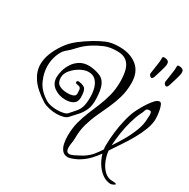

<svg xmlns="http://www.w3.org/2000/svg" viewBox="-174 -888 1090 1106"><g transform="rotate(30 371.0 -335.0)"><path d="M742 -398Q742 -364 727.5 -325.5Q713 -287 691.5 -249Q670 -211 648 -178.5Q626 -146 611 -123L598 -103Q601 -71 614.5 -38Q628 -5 651 16.5Q674 38 703 38Q719 38 725 40Q731 42 731 44Q731 48 718.5 53.5Q706 59 700 58Q671 56 646 37.5Q621 19 603 -9.5Q585 -38 576 -70Q558 -45 536.5 -22Q515 1 488 18Q482 23 467.5 30Q453 37 437.5 42.5Q422 48 413 48Q388 48 374.5 31.5Q361 15 356 -9.5Q351 -34 351 -58Q351 -109 362 -151Q373 -193 389 -231Q405 -269 420.5 -307Q436 -345 447 -387Q458 -429 458 -480Q458 -523 449.5 -555Q441 -587 419 -605.5Q397 -624 355 -624Q307 -624 273.5 -610Q240 -596 211 -578Q171 -553 146 -525Q121 -497 91 -472Q76 -459 62.5 -425Q49 -391 49 -349Q49 -304 70.5 -256Q92 -208 149 -173Q162 -165 182 -161Q202 -157 223 -157Q246 -157 265 -161.5Q284 -166 291 -175Q311 -198 325 -214Q339 -230 346 -253Q353 -276 353 -318Q353 -347 345.5 -374.5Q338 -402 320.5 -420Q303 -438 272 -438Q248 -438 219 -422Q190 -406 169.5 -381.5Q149 -357 149 -331Q149 -297 170.5 -284Q192 -271 227 -271Q249 -271 265 -277.5Q281 -284 278 -304Q277 -313 277 -321Q277 -329 271.5 -335Q266 -341 247 -343Q239 -345 239 -352Q239 -356 242 -359.5Q245 -363 249 -362Q287 -358 297 -342Q307 -326 307 -288Q307 -258 287 -245Q267 -232 235 -232Q192 -232 159.5 -255Q127 -278 127 -320Q127 -340 134 -365.5Q141 -391 156.5 -415Q172 -439 197 -454.5Q222 -470 258 -470Q263 -470 268.5 -469.5Q274 -469 280 -468Q316 -463 338.5 -451Q361 -439 373 -411Q385 -383 387 -328Q389 -282 376.5 -253Q364 -224 344 -202Q324 -180 302 -156Q293 -146 273 -141Q253 -136 230 -136Q205 -136 180 -142Q155 -148 138 -158Q69 -202 39 -246.5Q9 -291 9 -338Q9 -373 23 -409.5Q37 -446 62 -483Q88 -522 125.5 -551Q163 -580 205 -605Q237 -624 270 -638Q303 -652 355 -652Q427 -652 472.5 -615Q518 -578 518 -504Q518 -453 505.5 -409.5Q493 -366 475 -326.5Q457 -287 438.5 -247Q420 -207 407.5 -163.5Q395 -120 395 -69Q395 -54 392 -36Q389 -18 389 -3Q389 10 394 19Q399 28 413 28Q421 28 437.5 20.5Q454 13 470 4Q486 -5 491 -8Q520 -27 537.5 -48.5Q555 -70 571 -95Q570 -101 569.5 -106.5Q569 -112 569 -118Q569 -162 575 -211Q581 -260 592.5 -305.5Q604 -351 620 -382Q624 -390 634 -408Q644 -426 657.5 -446Q671 -466 685 -480.5Q699 -495 712 -495Q721 -495 726.5 -482.5Q732 -470 735.5 -453Q739 -436 740.5 -420.5Q742 -405 742 -398ZM700 -378Q700 -383 700.5 -388Q701 -393 701 -398Q701 -408 698.5 -415Q696 -422 688 -422Q667 -422 663.5 -408Q660 -394 652 -380Q638 -352 626 -310.5Q614 -269 607 -224Q600 -179 598 -138Q618 -167 641.5 -207Q665 -247 682.5 -291.5Q700 -336 700 -378ZM608 -592Q606 -589 601.5 -589Q597 -589 594 -592Q583 -600 585 -612Q590 -651 594 -673Q598 -695 598 -722Q598 -728 609 -728Q625 -728 634 -721Q639 -717 640 -711.5Q641 -706 641 -701Q641 -694 637.5 -679.5Q634 -665 629.5 -651Q625 -637 623 -630Q614 -596 608 -592ZM706 -592Q704 -589 699.5 -589Q695 -589 692 -592Q681 -600 683 -612Q688 -651 692 -673Q696 -695 696 -722Q696 -728 707 -728Q723 -728 732 -721Q737 -717 738 -711.5Q739 -706 739 -701Q739 -694 735.5 -679.5Q732 -665 727.5 -651Q723 -637 721 -630Q712 -596 706 -592Z"/></g></svg>

Font: Ingrid Darling
Style: Regular
Weight: 400
Designer: Robert E. Leuschke
Foundry: Robert E. Leuschke
Version: Version 1.010; ttfautohint (v1.8.3)